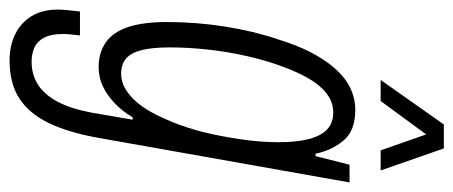

<svg xmlns="http://www.w3.org/2000/svg" viewBox="-301 -470 947 401"><g transform="rotate(90 172.5 -269.5)"><path d="M98 184Q68 184 44 172.5Q20 161 6 138.5Q-8 116 -8 83Q-8 75 -7 64.5Q-6 54 -4 37H46Q45 47 44 56Q43 65 43 73Q43 97 50.5 111.5Q58 126 71 132Q84 138 101 138Q128 138 149 124.5Q170 111 184.5 83.5Q199 56 207 14Q211 -8 214.5 -29.5Q218 -51 222 -73H217Q204 -51 187 -35Q170 -19 151.5 -10.5Q133 -2 112 -2Q82 -2 60.5 -17Q39 -32 28.5 -63.5Q18 -95 18 -145Q18 -206 27.5 -266Q37 -326 54 -376Q77 -452 114.5 -495Q152 -538 202 -538Q245 -538 265.5 -513.5Q286 -489 293 -455H298L316 -526H353L260 -2Q249 60 229.5 101Q210 142 178.5 163Q147 184 98 184ZM126 -49Q143 -49 158 -58Q173 -67 186.5 -83Q200 -99 211.5 -122Q223 -145 233 -172Q245 -205 252.5 -240.5Q260 -276 264.5 -310.5Q269 -345 269 -378Q269 -415 262.5 -440.5Q256 -466 242.5 -479Q229 -492 207 -492Q186 -492 168.5 -479Q151 -466 137 -442.5Q123 -419 111 -386Q98 -351 89 -311Q80 -271 75.5 -230Q71 -189 71 -150Q71 -115 76.5 -92.5Q82 -70 94 -59.5Q106 -49 126 -49ZM139 -591 232 -723H282L328 -591H286L244 -711H271L183 -591Z"/></g></svg>

Font: Archivo ExtraCondensed ExtraLight
Style: Italic
Weight: 250
Width: 2
Italic angle: -10°
Designer: Hector Gatti
Foundry: Omnibus-Type
Version: Version 2.001